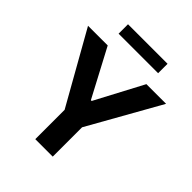

<svg xmlns="http://www.w3.org/2000/svg" viewBox="-248 -1049 1189 1189"><g transform="rotate(45 346.0 -454.5)"><path d="M269.5 -256.8 3.9 -727.5H176.3L342.3 -414.1H349.1L515.1 -727.5H687.5L422.4 -256.8V0H269.5ZM172.4 -826.7V-909.2H518.6V-826.7Z"/></g></svg>

Font: Inter Tight Stencil
Style: Bold
Weight: 700
Designer: Rasmus Andersson
Foundry: rsms
Version: Version 3.004;Glyphs 3.1.2 (3151)